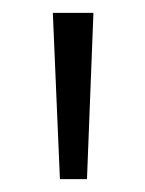

<svg xmlns="http://www.w3.org/2000/svg" viewBox="-20 -734 225 298"><path d="M73 -456 62 -714H125L115 -456Z"/></svg>

Font: Noto Sans Khmer ExtraCondensed Light
Style: Regular
Weight: 300
Width: 2
Designer: Danh Hong and the Monotype Design Team
Foundry: Monotype Imaging Inc.
Version: Version 2.004; ttfautohint (v1.8.4.7-5d5b)